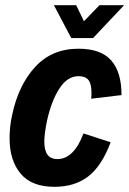

<svg xmlns="http://www.w3.org/2000/svg" viewBox="-20 -710 499 741"><path d="M17 -176Q17 -223 27 -267Q51 -381 115.5 -451.5Q180 -522 283 -522Q369 -522 409 -477Q449 -432 449 -343L332 -329Q333 -338 333 -353Q333 -386 321.5 -401Q310 -416 283 -416Q240 -416 209 -368Q178 -320 161 -242Q151 -192 151 -163Q151 -96 201 -96Q234 -96 259.5 -122Q285 -148 302 -195L407 -161Q373 -70 321 -29.5Q269 11 190 11Q102 11 59.5 -40Q17 -91 17 -176ZM188 -690H274L304 -628L364 -690H459L339 -563H255Z"/></svg>

Font: Decalotype
Style: Bold Italic
Weight: 700
Italic angle: -12°
Designer: Alfredo Marco Pradil
Foundry: Alfredo Marco Pradil
Version: Version 1.0